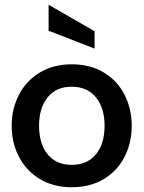

<svg xmlns="http://www.w3.org/2000/svg" viewBox="-20 -776 603 806"><path d="M29 -248Q29 -319 59.5 -378Q90 -437 147 -471.5Q204 -506 281 -506Q359 -506 416 -471.5Q473 -437 503 -378Q533 -319 533 -248Q533 -177 503 -118Q473 -59 416 -24.5Q359 10 281 10Q204 10 147 -24.5Q90 -59 59.5 -118Q29 -177 29 -248ZM419 -248Q419 -323 382.5 -367.5Q346 -412 281 -412Q216 -412 180 -367.5Q144 -323 144 -248Q144 -172 180 -128Q216 -84 281 -84Q346 -84 382.5 -128Q419 -172 419 -248ZM184 -647V-756L377 -645V-572Z"/></svg>

Font: Cabin SemiBold
Style: Regular
Weight: 600
Designer: Pablo Impallari
Foundry: Pablo Impallari. http://www.impallari.com Igino Marini. http://www.ikern.com
Version: Version 2.001